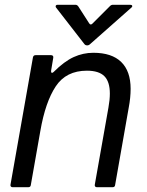

<svg xmlns="http://www.w3.org/2000/svg" viewBox="-20 -784 616 804"><path d="M109 -9Q108 0 98 0H33Q28 0 25.5 -3Q23 -6 24 -11L118 -544Q120 -553 129 -553H194Q199 -553 201.5 -550Q204 -547 203 -542L194 -488V-485Q194 -479 198 -479Q201 -479 205 -483Q249 -527 288.5 -545Q328 -563 371 -563Q448 -563 487.5 -524.5Q527 -486 527 -412Q527 -375 519 -333L462 -9Q461 0 451 0H386Q381 0 378.5 -3Q376 -6 377 -11L434 -333Q440 -366 440 -392Q440 -442 417 -465Q394 -488 344 -488Q257 -488 213.5 -422.5Q170 -357 149 -236ZM333 -600 215 -752Q213 -754 213 -758Q213 -760 215 -762Q217 -764 221 -764H296Q303 -764 308 -757L353 -687Q359 -677 367 -685L441 -759Q446 -764 453 -764H525Q532 -764 533.5 -760Q535 -756 530 -752L357 -599Q352 -594 345 -594Q337 -594 333 -600Z"/></svg>

Font: Open Sauce Two
Style: Italic
Weight: 400
Italic angle: -10°
Designer: Alfredo Marco Pradil
Foundry: Creative Sauce Fz LLC
Version: Version 1.477